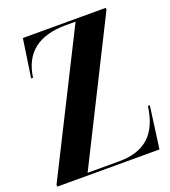

<svg xmlns="http://www.w3.org/2000/svg" viewBox="-137 -850 843 951"><g transform="rotate(-20 285.0 -375.0)"><path d="M1 0V-10L366 -737H315Q99 -737 73 -548H63L93 -750H530V-740L166 -13H333Q432 -13 488.5 -63Q545 -113 560 -222H570L540 0Z"/></g></svg>

Font: Gloock
Style: Regular
Weight: 400
Designer: Duarte Pinto
Foundry: Duarte Pinto
Version: Version 1.000